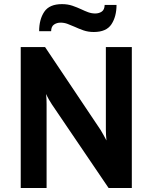

<svg xmlns="http://www.w3.org/2000/svg" viewBox="-20 -934 758 954"><path d="M83 0V-700H204L480 -288Q485.5 -278.5 494.2 -263.5Q503 -248.5 509 -236Q507.5 -247 506.8 -262.8Q506 -278.5 506 -288V-700H635V0H519.5L238 -415Q232 -423.5 223.2 -439Q214.5 -454.5 209 -467Q210.5 -454 211 -439.8Q211.5 -425.5 211.5 -415V0ZM446 -775Q418 -775 394.5 -783.2Q371 -791.5 350.5 -801Q332.5 -809 315.8 -815.2Q299 -821.5 281 -821.5Q262.5 -821.5 248.5 -812Q234.5 -802.5 234 -779H174.5Q174.5 -837.5 200 -875.5Q225.5 -913.5 288 -913.5Q316.5 -913.5 339.8 -905.5Q363 -897.5 383.5 -888Q401 -879.5 418.2 -873.2Q435.5 -867 453 -867Q472 -867 485.8 -876.5Q499.5 -886 500 -909.5H559Q559 -852 533.8 -813.5Q508.5 -775 446 -775Z"/></svg>

Font: Overpass
Style: Bold
Weight: 700
Designer: Delve Withrington, Dave Bailey, Thomas Jockin
Foundry: Delve Fonts LLC
Version: Version 4.000; ttfautohint (v1.8.3)